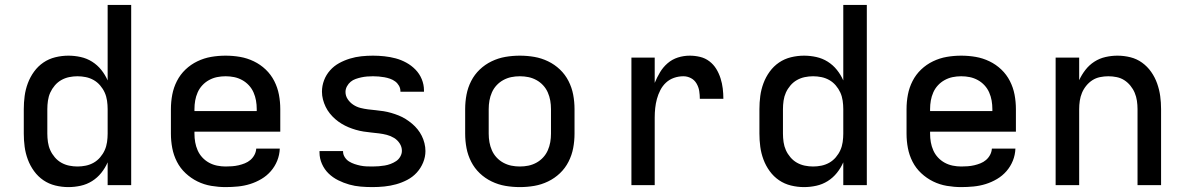

<svg xmlns="http://www.w3.org/2000/svg" viewBox="-20 -755 4840 783"><path d="M259 8Q232 8 205.5 1.5Q179 -5 157 -20Q135 -35 119 -57Q103 -79 93.5 -104.5Q84 -130 80.5 -156.5Q77 -183 77 -210V-310Q77 -337 80.5 -363.5Q84 -390 93.5 -415.5Q103 -441 119 -463Q135 -485 157 -500Q179 -515 205.5 -521.5Q232 -528 259 -528Q284 -528 309 -522.5Q334 -517 355.5 -503.5Q377 -490 393 -470Q409 -450 419 -427V-735H515V0H419V-93Q409 -70 393 -50Q377 -30 355.5 -16.5Q334 -3 309 2.5Q284 8 259 8ZM296 -76Q313 -76 330 -79.5Q347 -83 362 -91.5Q377 -100 388.5 -113.5Q400 -127 407 -142.5Q414 -158 416.5 -175.5Q419 -193 419 -210V-310Q419 -327 416.5 -344.5Q414 -362 407 -377.5Q400 -393 388.5 -406.5Q377 -420 362 -428.5Q347 -437 330 -440.5Q313 -444 296 -444Q279 -444 262 -440.5Q245 -437 230 -428.5Q215 -420 203.5 -406.5Q192 -393 185 -377.5Q178 -362 175.5 -344.5Q173 -327 173 -310V-210Q173 -193 175.5 -175.5Q178 -158 185 -142.5Q192 -127 203.5 -113.5Q215 -100 230 -91.5Q245 -83 262 -79.5Q279 -76 296 -76Z M900 8Q871 8 841.5 3Q812 -2 785.5 -15Q759 -28 737 -48.5Q715 -69 701.5 -95.5Q688 -122 682.5 -151Q677 -180 677 -210V-310Q677 -340 682.5 -369Q688 -398 701.5 -424.5Q715 -451 736.5 -471.5Q758 -492 785 -505Q812 -518 841 -523Q870 -528 900 -528Q930 -528 959 -523Q988 -518 1015 -505Q1042 -492 1063.5 -471.5Q1085 -451 1098.5 -424.5Q1112 -398 1117.5 -369Q1123 -340 1123 -310V-218H773V-210Q773 -192 776 -175Q779 -158 786 -142Q793 -126 805 -113Q817 -100 832.5 -91.5Q848 -83 865.5 -79.5Q883 -76 900 -76Q913 -76 926.5 -77Q940 -78 953 -81Q966 -84 978.5 -89Q991 -94 1001 -102.5Q1011 -111 1017.5 -123Q1024 -135 1025 -149H1121Q1120 -123 1110.5 -99.5Q1101 -76 1084.5 -57Q1068 -38 1046 -25Q1024 -12 1000 -4.5Q976 3 950.5 5.5Q925 8 900 8ZM773 -302H1027V-310Q1027 -328 1024 -345Q1021 -362 1014 -378Q1007 -394 995 -407Q983 -420 967.5 -428.5Q952 -437 935 -440.5Q918 -444 900 -444Q882 -444 865 -440.5Q848 -437 832.5 -428.5Q817 -420 805 -407Q793 -394 786 -378Q779 -362 776 -345Q773 -328 773 -310Z M1499 8Q1475 8 1451 6Q1427 4 1404 -2.5Q1381 -9 1359 -20Q1337 -31 1320 -47.5Q1303 -64 1293 -86.5Q1283 -109 1283 -133V-139H1379V-137Q1379 -125 1386 -114Q1393 -103 1403.5 -96.5Q1414 -90 1426 -86Q1438 -82 1450 -79.5Q1462 -77 1474.5 -76.5Q1487 -76 1499 -76Q1512 -76 1524.5 -77Q1537 -78 1549 -80Q1561 -82 1573 -86.5Q1585 -91 1595.5 -98Q1606 -105 1612.5 -116.5Q1619 -128 1619 -140Q1619 -156 1610 -170Q1601 -184 1587 -192.5Q1573 -201 1557.5 -205Q1542 -209 1526 -211Q1510 -213 1494.5 -214.5Q1479 -216 1463 -218.5Q1447 -221 1431.5 -225.5Q1416 -230 1401.5 -236Q1387 -242 1373 -250.5Q1359 -259 1347 -269.5Q1335 -280 1325 -292.5Q1315 -305 1308 -319.5Q1301 -334 1297 -349.5Q1293 -365 1293 -381Q1293 -405 1301.5 -427.5Q1310 -450 1326 -468Q1342 -486 1363 -497.5Q1384 -509 1407 -516Q1430 -523 1453.5 -525.5Q1477 -528 1501 -528Q1524 -528 1547.5 -525.5Q1571 -523 1593.5 -517Q1616 -511 1637 -499.5Q1658 -488 1674.5 -471Q1691 -454 1700 -432Q1709 -410 1709 -387V-381H1613V-383Q1613 -395 1607 -405.5Q1601 -416 1591.5 -423Q1582 -430 1570.5 -434Q1559 -438 1547.5 -440Q1536 -442 1524.5 -443Q1513 -444 1501 -444Q1489 -444 1477 -443Q1465 -442 1453.5 -439.5Q1442 -437 1430.5 -433Q1419 -429 1410 -421.5Q1401 -414 1395 -403Q1389 -392 1389 -380Q1389 -364 1398 -350.5Q1407 -337 1420.5 -328Q1434 -319 1449.5 -315Q1465 -311 1481 -309Q1497 -307 1513 -305.5Q1529 -304 1544.5 -301.5Q1560 -299 1575.5 -294.5Q1591 -290 1606 -284Q1621 -278 1634.5 -269.5Q1648 -261 1660.5 -250.5Q1673 -240 1683 -227.5Q1693 -215 1700 -201Q1707 -187 1711 -171Q1715 -155 1715 -139Q1715 -115 1705.5 -92Q1696 -69 1679.5 -51Q1663 -33 1641 -21.5Q1619 -10 1595.5 -3.5Q1572 3 1547.5 5.5Q1523 8 1499 8Z M2100 8Q2070 8 2041 3Q2012 -2 1985 -15Q1958 -28 1936.5 -48.5Q1915 -69 1901.5 -95.5Q1888 -122 1882.5 -151Q1877 -180 1877 -210V-310Q1877 -340 1882.5 -369Q1888 -398 1901.5 -424.5Q1915 -451 1936.5 -471.5Q1958 -492 1985 -505Q2012 -518 2041 -523Q2070 -528 2100 -528Q2130 -528 2159 -523Q2188 -518 2215 -505Q2242 -492 2263.5 -471.5Q2285 -451 2298.5 -424.5Q2312 -398 2317.5 -369Q2323 -340 2323 -310V-210Q2323 -180 2317.5 -151Q2312 -122 2298.5 -95.5Q2285 -69 2263.5 -48.5Q2242 -28 2215 -15Q2188 -2 2159 3Q2130 8 2100 8ZM2100 -76Q2118 -76 2135 -79.5Q2152 -83 2167.5 -91.5Q2183 -100 2195 -113Q2207 -126 2214 -142Q2221 -158 2224 -175Q2227 -192 2227 -210V-310Q2227 -328 2224 -345Q2221 -362 2214 -378Q2207 -394 2195 -407Q2183 -420 2167.5 -428.5Q2152 -437 2135 -440.5Q2118 -444 2100 -444Q2082 -444 2065 -440.5Q2048 -437 2032.5 -428.5Q2017 -420 2005 -407Q1993 -394 1986 -378Q1979 -362 1976 -345Q1973 -328 1973 -310V-210Q1973 -192 1976 -175Q1979 -158 1986 -142Q1993 -126 2005 -113Q2017 -100 2032.5 -91.5Q2048 -83 2065 -79.5Q2082 -76 2100 -76Z M2555 0V-520H2650V-417Q2659 -439 2671.5 -460Q2684 -481 2702.5 -497Q2721 -513 2744.5 -520.5Q2768 -528 2793 -528Q2814 -528 2835 -523Q2856 -518 2873 -505Q2890 -492 2901 -474Q2912 -456 2918.5 -435.5Q2925 -415 2927.5 -394Q2930 -373 2930 -352H2834Q2834 -368 2831.5 -384Q2829 -400 2820.5 -414.5Q2812 -429 2797.5 -436.5Q2783 -444 2767 -444Q2747 -444 2728.5 -437.5Q2710 -431 2696 -418Q2682 -405 2673 -387.5Q2664 -370 2659 -351.5Q2654 -333 2652 -314Q2650 -295 2650 -276V0Z M3259 8Q3232 8 3205.5 1.5Q3179 -5 3157 -20Q3135 -35 3119 -57Q3103 -79 3093.5 -104.5Q3084 -130 3080.5 -156.5Q3077 -183 3077 -210V-310Q3077 -337 3080.5 -363.5Q3084 -390 3093.5 -415.5Q3103 -441 3119 -463Q3135 -485 3157 -500Q3179 -515 3205.5 -521.5Q3232 -528 3259 -528Q3284 -528 3309 -522.5Q3334 -517 3355.5 -503.5Q3377 -490 3393 -470Q3409 -450 3419 -427V-735H3515V0H3419V-93Q3409 -70 3393 -50Q3377 -30 3355.5 -16.5Q3334 -3 3309 2.5Q3284 8 3259 8ZM3296 -76Q3313 -76 3330 -79.5Q3347 -83 3362 -91.5Q3377 -100 3388.5 -113.5Q3400 -127 3407 -142.5Q3414 -158 3416.5 -175.5Q3419 -193 3419 -210V-310Q3419 -327 3416.5 -344.5Q3414 -362 3407 -377.5Q3400 -393 3388.5 -406.5Q3377 -420 3362 -428.5Q3347 -437 3330 -440.5Q3313 -444 3296 -444Q3279 -444 3262 -440.5Q3245 -437 3230 -428.5Q3215 -420 3203.5 -406.5Q3192 -393 3185 -377.5Q3178 -362 3175.5 -344.5Q3173 -327 3173 -310V-210Q3173 -193 3175.5 -175.5Q3178 -158 3185 -142.5Q3192 -127 3203.5 -113.5Q3215 -100 3230 -91.5Q3245 -83 3262 -79.5Q3279 -76 3296 -76Z M3900 8Q3871 8 3841.5 3Q3812 -2 3785.5 -15Q3759 -28 3737 -48.5Q3715 -69 3701.5 -95.5Q3688 -122 3682.5 -151Q3677 -180 3677 -210V-310Q3677 -340 3682.5 -369Q3688 -398 3701.5 -424.5Q3715 -451 3736.5 -471.5Q3758 -492 3785 -505Q3812 -518 3841 -523Q3870 -528 3900 -528Q3930 -528 3959 -523Q3988 -518 4015 -505Q4042 -492 4063.5 -471.5Q4085 -451 4098.5 -424.5Q4112 -398 4117.5 -369Q4123 -340 4123 -310V-218H3773V-210Q3773 -192 3776 -175Q3779 -158 3786 -142Q3793 -126 3805 -113Q3817 -100 3832.5 -91.5Q3848 -83 3865.5 -79.5Q3883 -76 3900 -76Q3913 -76 3926.5 -77Q3940 -78 3953 -81Q3966 -84 3978.5 -89Q3991 -94 4001 -102.5Q4011 -111 4017.5 -123Q4024 -135 4025 -149H4121Q4120 -123 4110.5 -99.5Q4101 -76 4084.5 -57Q4068 -38 4046 -25Q4024 -12 4000 -4.5Q3976 3 3950.5 5.5Q3925 8 3900 8ZM3773 -302H4027V-310Q4027 -328 4024 -345Q4021 -362 4014 -378Q4007 -394 3995 -407Q3983 -420 3967.5 -428.5Q3952 -437 3935 -440.5Q3918 -444 3900 -444Q3882 -444 3865 -440.5Q3848 -437 3832.5 -428.5Q3817 -420 3805 -407Q3793 -394 3786 -378Q3779 -362 3776 -345Q3773 -328 3773 -310Z M4285 0V-520H4381V-428Q4391 -450 4406.5 -470Q4422 -490 4443 -503.5Q4464 -517 4488.5 -522.5Q4513 -528 4537 -528Q4564 -528 4590 -521.5Q4616 -515 4637.5 -499.5Q4659 -484 4674.5 -462Q4690 -440 4699 -414.5Q4708 -389 4711.5 -363Q4715 -337 4715 -310V0H4619V-310Q4619 -327 4616.5 -344Q4614 -361 4607.5 -376.5Q4601 -392 4590 -405.5Q4579 -419 4565 -428Q4551 -437 4534 -440.5Q4517 -444 4500 -444Q4483 -444 4466 -440.5Q4449 -437 4435 -428Q4421 -419 4410 -405.5Q4399 -392 4392.5 -376.5Q4386 -361 4383.5 -344Q4381 -327 4381 -310V0Z"/></svg>

Font: Iosevka Fixed Curly Md Ex
Style: Regular
Weight: 500
Width: 7
Monospace: yes
Designer: Belleve Invis
Foundry: Belleve Invis
Version: Version 30.1.2